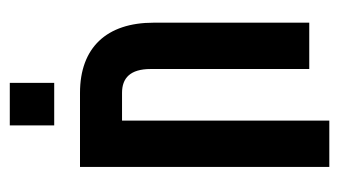

<svg xmlns="http://www.w3.org/2000/svg" viewBox="-174 -388 709 402"><g transform="rotate(90 181.0 -187.5)"><path d="M28 -480V-154C28 -56 80 0 175 0H330V-522H233V-88H175C144 -88 125 -105 125 -148V-480ZM154 54V147H243V54Z"/></g></svg>

Font: Modon Arabic
Style: Bold
Weight: 700
Designer: Ahmedzaza
Foundry: Ahmedzaza
Version: Version 2.010